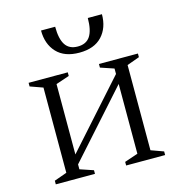

<svg xmlns="http://www.w3.org/2000/svg" viewBox="-117 -918 967 1023"><g transform="rotate(-15 366.5 -406.0)"><path d="M65 0V-20L135 -45V-515L65 -540V-560H281V-540L207 -515V-127L527 -485V-515L453 -540V-560H668V-540L599 -515V-45L668 -20V0H453V-20L527 -45V-430L207 -72V-45L281 -20V0ZM201 -812H279Q279 -745 300.5 -712Q322 -679 369 -679Q416 -679 437.5 -712Q459 -745 459 -812H537Q537 -737 494 -691Q451 -645 369 -645Q287 -645 244 -691Q201 -737 201 -812Z"/></g></svg>

Font: Spectral SC Light
Style: Regular
Weight: 300
Designer: Jean-Baptiste Levee
Foundry: Production Type
Version: Version 2.001